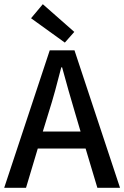

<svg xmlns="http://www.w3.org/2000/svg" viewBox="-20 -895 592 915"><path d="M0 0 217 -655H335L552 0H444L388 -187H160L104 0ZM211 -356 184 -268H364L338 -356Q322 -409 306.5 -464Q291 -519 276 -574H272Q258 -519 243 -464Q228 -409 211 -356ZM289 -692 128 -808 184 -875 334 -743Z"/></svg>

Font: Assistant SemiBold
Style: Regular
Weight: 600
Designer: Hebrew By Ben Nathan, Latin by Paul Hunt
Version: Version 3.000